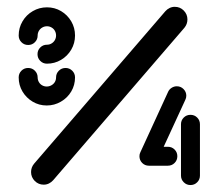

<svg xmlns="http://www.w3.org/2000/svg" viewBox="-20 -540 641 563"><path d="M172.2 -340.7Q183.7 -340.7 191.9 -332.6Q200 -324.4 200 -313Q200 -290.4 188.9 -271.7Q177.8 -253 158.6 -241.9Q139.5 -230.7 117 -230.7Q94.4 -230.7 75.7 -241.9Q57 -253 45.9 -271.7Q34.8 -290.4 34.8 -313Q34.8 -324.6 42.9 -332.7Q50.9 -340.7 62.6 -340.7Q74.3 -340.7 82.3 -332.6Q90.4 -324.4 90.4 -313Q90.4 -305.7 93.9 -299.5Q97.4 -293.3 103.6 -289.8Q109.8 -286.3 117 -286.3Q124.4 -286.3 130.7 -289.9Q137.1 -293.4 140.8 -299.5Q144.4 -305.6 144.4 -313Q144.4 -324.6 152.6 -332.7Q160.7 -340.7 172.2 -340.7ZM62.6 -408.1Q50.9 -408.1 42.9 -416.2Q34.8 -424.3 34.8 -435.9Q34.8 -458.5 46 -477.4Q57.1 -496.4 76.2 -507.4Q95.2 -518.5 117.8 -518.5Q140.4 -518.5 159.1 -507.4Q177.8 -496.3 188.9 -477.4Q200 -458.5 200 -435.9Q200 -413.3 188.9 -394.4Q177.8 -375.5 158.9 -364.4Q140 -353.3 117.8 -353.3Q106.1 -353.3 98.1 -361.4Q90 -369.4 90 -381.1Q90 -392.8 98.1 -400.8Q106.1 -408.9 117.8 -408.9Q125 -408.9 131.2 -412.6Q137.4 -416.3 140.9 -422.5Q144.4 -428.7 144.4 -435.9Q144.4 -443.3 140.9 -449.6Q137.4 -455.9 131.2 -459.4Q125 -463 117.8 -463Q110.4 -463 104.1 -459.4Q97.8 -455.9 94.1 -449.6Q90.4 -443.3 90.4 -435.9Q90.4 -424.3 82.3 -416.2Q74.3 -408.1 62.6 -408.1ZM492.5 -520Q508 -520 518.8 -509.1Q529.6 -498.1 529.6 -483.1Q529.6 -469.3 520.7 -458.5L135.9 -11.5Q130.7 -5.6 123.5 -2Q116.3 1.5 108.2 1.5Q92.8 1.5 81.9 -9.4Q71.1 -20.4 71.1 -35.4Q71.1 -49.3 80 -60L464.8 -507Q470 -513 477.2 -516.5Q484.4 -520 492.5 -520ZM500 -81.9Q500 -70.2 491.9 -62.1Q483.9 -54.1 472.2 -54.1H416.3V-109.6H472.2Q483.9 -109.6 491.9 -101.6Q500 -93.5 500 -81.9ZM538.5 -203.3Q550.2 -203.3 558.2 -195.3Q566.3 -187.2 566.3 -175.6V-25.2Q566.3 -13.5 558.2 -5.5Q550.2 2.6 538.5 2.6Q526.9 2.6 518.8 -5.6Q510.7 -13.7 510.7 -25.2V-175.6Q510.7 -187.2 518.8 -195.3Q526.9 -203.3 538.5 -203.3ZM416.7 -54.1Q405 -54.1 396.9 -62.2Q388.9 -70.4 388.9 -81.9Q388.9 -88.5 391.5 -93.3L473.3 -271.5Q476.7 -278.5 483.6 -282.7Q490.4 -287 498.5 -287Q510 -287 518.1 -278.9Q526.3 -270.7 526.3 -259.3Q526.3 -253 523.3 -247L441.9 -70.4Q438.5 -63 431.7 -58.5Q424.8 -54.1 416.7 -54.1Z"/></svg>

Font: 26F Galaxy Sans
Style: Regular
Weight: 400
Designer: C₂₉H₂₅N₃O₅
Version: Version 1.100;FEAKit 1.0